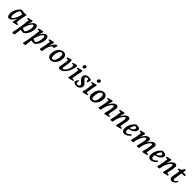

<svg xmlns="http://www.w3.org/2000/svg" viewBox="827 -3516 6589 6589"><g transform="rotate(45 4121.0 -222.0)"><path d="M29 -140Q29 -218 64 -305.5Q99 -393 152 -451.5Q205 -510 254 -510Q276 -510 346 -499L378 -494L445 -510L475 -491Q445 -369 429 -277Q413 -185 409 -79L495 -73L492 -32L325 12L297 -4Q325 -110 337 -195Q294 -103 237.5 -45.5Q181 12 123 12Q77 12 53 -28.5Q29 -69 29 -140ZM173 -72Q198 -72 237 -124.5Q276 -177 308.5 -255.5Q341 -334 351 -407Q277 -439 239 -439Q217 -439 192.5 -394Q168 -349 151.5 -282.5Q135 -216 135 -158Q135 -119 145 -95.5Q155 -72 173 -72Z M651 -420 572 -424V-466L745 -510L773 -487L761 -446Q741 -386 729 -331Q774 -413 824 -461.5Q874 -510 927 -510Q973 -510 997 -469Q1021 -428 1021 -358Q1021 -280 986 -192.5Q951 -105 898 -46.5Q845 12 796 12Q767 12 686 -1Q664 169 654 260L572 276L544 260Q578 119 609.5 -85.5Q641 -290 651 -420ZM811 -60Q833 -60 857.5 -105Q882 -150 899 -216Q916 -282 916 -340Q916 -378 905.5 -402.5Q895 -427 876 -427Q849 -427 812 -377Q775 -327 743 -248.5Q711 -170 698 -92Q777 -60 811 -60Z M1169 -420 1090 -424V-466L1263 -510L1291 -487L1279 -446Q1259 -386 1247 -331Q1292 -413 1342 -461.5Q1392 -510 1445 -510Q1491 -510 1515 -469Q1539 -428 1539 -358Q1539 -280 1504 -192.5Q1469 -105 1416 -46.5Q1363 12 1314 12Q1285 12 1204 -1Q1182 169 1172 260L1090 276L1062 260Q1096 119 1127.5 -85.5Q1159 -290 1169 -420ZM1329 -60Q1351 -60 1375.5 -105Q1400 -150 1417 -216Q1434 -282 1434 -340Q1434 -378 1423.5 -402.5Q1413 -427 1394 -427Q1367 -427 1330 -377Q1293 -327 1261 -248.5Q1229 -170 1216 -92Q1295 -60 1329 -60Z M1688 -420 1610 -424V-466L1783 -510L1810 -487Q1774 -368 1761 -299Q1808 -395 1855 -452.5Q1902 -510 1941 -510Q1958 -510 1974 -496L1936 -356Q1905 -368 1889 -368Q1863 -368 1834 -337Q1805 -306 1780 -250.5Q1755 -195 1740 -124Q1733 -84 1725 -4L1643 12L1615 -4Q1647 -134 1663 -222Q1679 -310 1688 -420Z M1996 -166Q1996 -257 2033 -336Q2070 -415 2132.5 -462.5Q2195 -510 2267 -510Q2340 -510 2378.5 -464.5Q2417 -419 2417 -333Q2417 -242 2380 -162.5Q2343 -83 2281 -35.5Q2219 12 2147 12Q2075 12 2035.5 -35Q1996 -82 1996 -166ZM2306 -334Q2306 -387 2291 -415Q2276 -443 2246 -443Q2205 -443 2173.5 -407.5Q2142 -372 2125 -309Q2108 -246 2108 -165Q2108 -112 2123.5 -84Q2139 -56 2169 -56Q2209 -56 2240 -91Q2271 -126 2288.5 -189Q2306 -252 2306 -334Z M2523 -56Q2523 -84 2544 -187Q2553 -232 2561 -277.5Q2569 -323 2569 -346L2567 -420L2491 -424L2488 -466L2640 -510L2669 -491V-378Q2669 -360 2654 -266Q2633 -138 2633 -104Q2633 -76 2656 -76Q2692 -76 2734 -121Q2776 -166 2804.5 -232Q2833 -298 2833 -355Q2833 -375 2828 -420L2755 -424L2751 -466L2909 -510L2937 -491Q2933 -368 2881.5 -251Q2830 -134 2751 -61Q2672 12 2591 12Q2558 12 2540.5 -5.5Q2523 -23 2523 -56Z M3066 -419 2989 -423 2988 -465 3162 -510 3191 -487Q3150 -338 3117 -79L3204 -73L3200 -32L3023 12L2995 -4Q3027 -129 3041.5 -218Q3056 -307 3066 -419ZM3074 -640Q3074 -673 3095 -696.5Q3116 -720 3148 -720Q3171 -720 3184.5 -706Q3198 -692 3198 -667Q3198 -633 3177.5 -609Q3157 -585 3125 -585Q3100 -585 3087 -599.5Q3074 -614 3074 -640Z M3258 -40 3254 -77 3304 -182 3344 -171 3336 -76Q3353 -60 3369 -53Q3385 -46 3405 -46Q3438 -46 3458.5 -65Q3479 -84 3479 -120Q3479 -141 3464 -158.5Q3449 -176 3415 -204Q3382 -231 3362.5 -251Q3343 -271 3328.5 -300Q3314 -329 3314 -367Q3314 -408 3336 -440.5Q3358 -473 3395.5 -491.5Q3433 -510 3479 -510Q3520 -510 3595 -495L3616 -467L3581 -340L3538 -343L3529 -438Q3502 -454 3475 -454Q3449 -454 3429 -436.5Q3409 -419 3409 -394Q3409 -373 3426.5 -353Q3444 -333 3479 -305Q3529 -263 3555.5 -230Q3582 -197 3582 -152Q3582 -104 3557.5 -66.5Q3533 -29 3491 -8.5Q3449 12 3399 12Q3360 12 3322 -2.5Q3284 -17 3258 -40Z M3758 -419 3681 -423 3680 -465 3854 -510 3883 -487Q3842 -338 3809 -79L3896 -73L3892 -32L3715 12L3687 -4Q3719 -129 3733.5 -218Q3748 -307 3758 -419ZM3766 -640Q3766 -673 3787 -696.5Q3808 -720 3840 -720Q3863 -720 3876.5 -706Q3890 -692 3890 -667Q3890 -633 3869.5 -609Q3849 -585 3817 -585Q3792 -585 3779 -599.5Q3766 -614 3766 -640Z M3964 -166Q3964 -257 4001 -336Q4038 -415 4100.5 -462.5Q4163 -510 4235 -510Q4308 -510 4346.5 -464.5Q4385 -419 4385 -333Q4385 -242 4348 -162.5Q4311 -83 4249 -35.5Q4187 12 4115 12Q4043 12 4003.5 -35Q3964 -82 3964 -166ZM4274 -334Q4274 -387 4259 -415Q4244 -443 4214 -443Q4173 -443 4141.5 -407.5Q4110 -372 4093 -309Q4076 -246 4076 -165Q4076 -112 4091.5 -84Q4107 -56 4137 -56Q4177 -56 4208 -91Q4239 -126 4256.5 -189Q4274 -252 4274 -334Z M4537 -420 4458 -424V-466L4632 -510L4659 -487Q4633 -407 4611 -298Q4652 -385 4713 -447.5Q4774 -510 4846 -510Q4882 -510 4901 -487Q4920 -464 4920 -428Q4920 -396 4914 -356.5Q4908 -317 4896 -260Q4887 -216 4879 -167.5Q4871 -119 4868 -79L4954 -73L4951 -32L4771 12L4742 -4Q4776 -143 4793.5 -228.5Q4811 -314 4811 -368Q4811 -418 4782 -418Q4755 -418 4716.5 -373.5Q4678 -329 4641.5 -253.5Q4605 -178 4586 -88Q4578 -38 4574 -4L4492 12L4464 -4Q4498 -137 4512.5 -222Q4527 -307 4537 -420Z M5114 -420 5035 -424V-466L5209 -510L5236 -487Q5210 -407 5188 -298Q5229 -385 5290 -447.5Q5351 -510 5423 -510Q5459 -510 5478 -487Q5497 -464 5497 -428Q5497 -396 5491 -356.5Q5485 -317 5473 -260Q5464 -216 5456 -167.5Q5448 -119 5445 -79L5531 -73L5528 -32L5348 12L5319 -4Q5353 -143 5370.5 -228.5Q5388 -314 5388 -368Q5388 -418 5359 -418Q5332 -418 5293.5 -373.5Q5255 -329 5218.5 -253.5Q5182 -178 5163 -88Q5155 -38 5151 -4L5069 12L5041 -4Q5075 -137 5089.5 -222Q5104 -307 5114 -420Z M5597 -140Q5597 -216 5634 -303.5Q5671 -391 5725 -450.5Q5779 -510 5824 -510Q5898 -510 5936.5 -489Q5975 -468 5975 -428Q5975 -351 5903.5 -293Q5832 -235 5706 -210Q5702 -170 5702 -152Q5702 -107 5717 -84Q5732 -61 5760 -61Q5794 -61 5835 -87.5Q5876 -114 5910 -158L5947 -129Q5905 -63 5843.5 -25.5Q5782 12 5719 12Q5662 12 5629.5 -26.5Q5597 -65 5597 -140ZM5875 -400Q5875 -421 5861 -431Q5847 -441 5814 -441Q5789 -441 5760.5 -387.5Q5732 -334 5716 -261Q5788 -278 5831.5 -316.5Q5875 -355 5875 -400Z M6114 -420 6035 -424V-466L6209 -510L6236 -487Q6211 -409 6187 -298Q6228 -384 6289.5 -447Q6351 -510 6423 -510Q6493 -510 6493 -425Q6493 -385 6478 -327Q6583 -510 6698 -510Q6734 -510 6753 -487Q6772 -464 6772 -428Q6772 -396 6766 -357Q6760 -318 6748 -262Q6739 -218 6731 -168.5Q6723 -119 6720 -78L6806 -73L6802 -32L6622 12L6593 -4Q6626 -135 6645 -225Q6664 -315 6664 -368Q6664 -418 6633 -418Q6607 -418 6569.5 -375Q6532 -332 6496.5 -258Q6461 -184 6441 -98Q6435 -51 6429 -4L6346 12L6318 -4Q6350 -132 6369 -223.5Q6388 -315 6388 -368Q6388 -418 6358 -418Q6330 -418 6291.5 -373Q6253 -328 6217.5 -252Q6182 -176 6163 -89Q6155 -46 6151 -4L6069 12L6040 -4Q6074 -135 6089.5 -223.5Q6105 -312 6114 -420Z M6871 -140Q6871 -216 6908 -303.5Q6945 -391 6999 -450.5Q7053 -510 7098 -510Q7172 -510 7210.5 -489Q7249 -468 7249 -428Q7249 -351 7177.5 -293Q7106 -235 6980 -210Q6976 -170 6976 -152Q6976 -107 6991 -84Q7006 -61 7034 -61Q7068 -61 7109 -87.5Q7150 -114 7184 -158L7221 -129Q7179 -63 7117.5 -25.5Q7056 12 6993 12Q6936 12 6903.5 -26.5Q6871 -65 6871 -140ZM7149 -400Q7149 -421 7135 -431Q7121 -441 7088 -441Q7063 -441 7034.5 -387.5Q7006 -334 6990 -261Q7062 -278 7105.5 -316.5Q7149 -355 7149 -400Z M7388 -420 7309 -424V-466L7483 -510L7510 -487Q7484 -407 7462 -298Q7503 -385 7564 -447.5Q7625 -510 7697 -510Q7733 -510 7752 -487Q7771 -464 7771 -428Q7771 -396 7765 -356.5Q7759 -317 7747 -260Q7738 -216 7730 -167.5Q7722 -119 7719 -79L7805 -73L7802 -32L7622 12L7593 -4Q7627 -143 7644.5 -228.5Q7662 -314 7662 -368Q7662 -418 7633 -418Q7606 -418 7567.5 -373.5Q7529 -329 7492.5 -253.5Q7456 -178 7437 -88Q7429 -38 7425 -4L7343 12L7315 -4Q7349 -137 7363.5 -222Q7378 -307 7388 -420Z M8017 11Q7975 11 7948 -17Q7921 -45 7921 -97Q7921 -117 7925 -137Q7940 -219 7949.5 -275Q7959 -331 7971 -423H7882L7887 -472Q7956 -487 7987 -505Q7996 -511 8010.5 -535Q8025 -559 8037 -582.5Q8049 -606 8052 -613L8103 -598L8085 -485H8226L8209 -423H8076Q8048 -262 8031 -137L8029 -115Q8029 -89 8039 -75.5Q8049 -62 8066 -62Q8090 -62 8119.5 -87.5Q8149 -113 8169 -156L8206 -128Q8170 -61 8118 -25Q8066 11 8017 11Z"/></g></svg>

Font: Andada Pro SemiBold
Style: Italic
Weight: 600
Italic angle: -6.99998°
Designer: Carolina Giovagnoli
Foundry: Huerta Tipografica
Version: Version 3.005